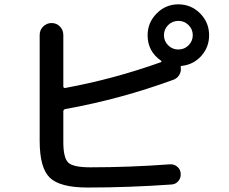

<svg xmlns="http://www.w3.org/2000/svg" viewBox="-20 -840 1040 872"><path d="M836.4 -726.1Q817.4 -745.1 790 -745.1Q762.7 -745.1 743.7 -726.1Q724.6 -707 724.6 -680.2Q724.6 -653.3 743.7 -634.3Q762.7 -615.2 790 -615.2Q817.4 -615.2 836.4 -634.3Q855.5 -653.3 855.5 -680.2Q855.5 -707 836.4 -726.1ZM377.9 11.7Q252.9 11.7 206.5 -32.7Q160.2 -77.1 160.2 -200.2V-680.7Q160.2 -704.1 176.3 -719.7Q192.4 -735.4 214.4 -735.4Q236.3 -735.4 252 -719.7Q267.6 -704.1 267.6 -680.7V-447.3Q267.6 -444.3 270 -441.9Q272.5 -439.5 275.4 -440.4Q495.1 -480.5 710.9 -557.6Q716.8 -559.6 710 -565.4Q650.4 -607.4 650.4 -679.7Q650.4 -737.3 691.4 -778.8Q732.4 -820.3 790 -820.3Q847.7 -820.3 888.7 -779.3Q929.7 -738.3 929.7 -679.7Q929.7 -626 894.5 -586.4Q859.4 -546.9 806.6 -541Q798.8 -541 800.8 -533.2Q803.7 -516.6 794.9 -501Q786.1 -485.4 769.5 -478.5Q527.3 -389.6 276.4 -344.7Q268.6 -342.8 267.6 -335V-195.3Q267.6 -122.1 290.5 -101.1Q313.5 -80.1 389.6 -80.1Q568.4 -80.1 752.9 -93.8Q771.5 -94.7 785.6 -82.5Q799.8 -70.3 800.8 -50.8Q801.8 -31.2 789.6 -17.1Q777.3 -2.9 757.8 -2Q564.5 11.7 377.9 11.7Z"/></svg>

Font: Rounded Mgen+ 2p medium
Style: Regular
Weight: 500
Designer: [Source Han Sans]
Ryoko NISHIZUKA  (kana & ideographs); Paul D. Hunt (Latin, Greek & Cyrillic); Wenlong ZHANG  (bopomofo
Version: Version 1.059.20150602